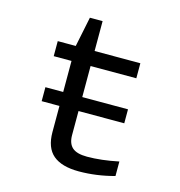

<svg xmlns="http://www.w3.org/2000/svg" viewBox="-101 -757 803 855"><g transform="rotate(15 300.0 -329.0)"><path d="M478.5 -315.9V-251.5H267.6V-140.6Q267.6 -102.1 288.3 -83.5Q309.1 -64.9 356.4 -64.9Q421.9 -64.9 501.5 -81.5V-14.6Q418.9 7.8 337.9 7.8Q258.8 7.8 219.2 -25.6Q179.7 -59.1 179.7 -131.3V-251.5H97.7V-315.9H179.7V-459H97.7V-528.3H180.7L209 -666H267.6V-528.3H478.5V-459H267.6V-315.9Z"/></g></svg>

Font: Liberation Mono
Style: Regular
Weight: 400
Monospace: yes
Designer: Steve Matteson
Foundry: Ascender Corporation
Version: Version 2.1.5